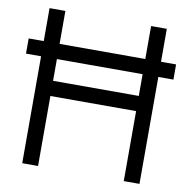

<svg xmlns="http://www.w3.org/2000/svg" viewBox="-80 -799 865 878"><g transform="rotate(10 352.0 -360.0)"><path d="M80 0H153.5V-325H551.5V0H624.5V-496.5H694.5V-567H624.5V-720H551.5V-567H153.5V-720H80V-567H10V-496.5H80ZM153.5 -395.5V-496.5H551.5V-395.5Z"/></g></svg>

Font: Eudonet
Style: Regular
Weight: 400
Designer: Mikhail Sharanda
Foundry: Mikhail Sharanda
Version: Version 4.503;Glyphs 3.1.2 (3151)